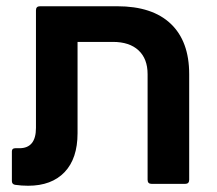

<svg xmlns="http://www.w3.org/2000/svg" viewBox="-20 -588 694 614"><path d="M355 -568Q467 -568 526 -512Q585 -456 585 -351V-13Q585 0 572 0H465Q452 0 452 -13V-351Q452 -400 423 -427Q394 -454 341 -454H228V-162Q228 -81 186.5 -37.5Q145 6 70 6Q49 6 28 3Q18 1 18 -9V-104Q18 -114 29 -114H42Q95 -114 95 -179V-555Q95 -568 108 -568Z"/></svg>

Font: LINE Seed Sans TH
Style: Bold
Weight: 700
Designer: Dalton Maag Ltd | Thai characters by Cadson Demak Co.,Ltd.
Foundry: Dalton Maag Ltd
Version: Version 1.002